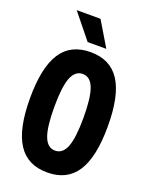

<svg xmlns="http://www.w3.org/2000/svg" viewBox="-190 -1142 979 1257"><g transform="rotate(20 300.0 -513.5)"><path d="M300 19Q162 19 95.5 -84Q29 -187 29 -400Q29 -614 95.5 -716.5Q162 -819 300 -819Q438 -819 504.5 -716.5Q571 -614 571 -400Q571 -187 504.5 -84Q438 19 300 19ZM300 -133Q353 -133 377.5 -196.5Q402 -260 402 -400Q402 -540 377.5 -603.5Q353 -667 300 -667Q247 -667 222.5 -603.5Q198 -540 198 -400Q198 -260 222.5 -196.5Q247 -133 300 -133ZM388 -874H258L119 -1046H285Z"/></g></svg>

Font: Martian Mono Condensed
Style: Bold
Weight: 700
Width: 3
Designer: Roman Shamin
Foundry: Evil Martians
Version: Version 1.000